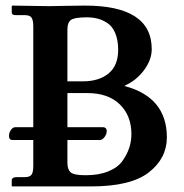

<svg xmlns="http://www.w3.org/2000/svg" viewBox="-20 -667 660 687"><path d="M221.2 -562V-376H276.9Q334 -376 368.4 -404.1Q402.8 -432.1 402.8 -488.8Q402.8 -523.9 392.3 -548.6Q381.8 -573.2 364 -584.7Q346.2 -596.2 328.6 -600.6Q311 -605 291 -605Q246.1 -605 233.6 -595.5Q221.2 -585.9 221.2 -562ZM22 -21Q22 -33.2 40 -33.2H68.8Q85.9 -33.2 92.5 -41.5Q99.1 -49.8 99.1 -74.2V-166H24.9Q11.7 -166 12.2 -182.1Q12.2 -191.9 19 -201.9Q25.9 -211.9 35.2 -211.9H99.1V-571.8Q99.1 -594.7 93 -603.8Q86.9 -612.8 68.8 -612.8H36.1Q22 -612.8 22 -623V-645L23.9 -647Q124.5 -645 154.8 -645Q167.5 -645 211.9 -646Q256.3 -647 284.2 -647Q522.9 -647 522.9 -491.2Q522.9 -453.1 495.4 -416Q467.8 -378.9 426.8 -360.8V-358.9Q576.7 -318.8 577.1 -175.8Q577.1 -100.6 512.7 -50.3Q448.2 0 306.2 0H22.9L22 -1ZM221.2 -166V-84Q221.2 -60.1 233.2 -50Q245.1 -40 287.1 -40Q334 -40 367.9 -54Q401.9 -67.9 418.5 -91.6Q435.1 -115.2 442.6 -138.7Q450.2 -162.1 450.2 -187Q450.2 -252.9 408.7 -293.5Q367.2 -334 292 -334H221.2V-211.9H347.2Q362.3 -211.9 361.8 -196.8Q361.8 -187 354 -176.5Q346.2 -166 336.9 -166Z"/></svg>

Font: Linux Libertine
Style: Semibold
Weight: 600
Designer: Philipp H. Poll
Foundry: Philipp H. Poll
Version: Version 5.1.2 ; ttfautohint (v0.9)